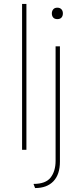

<svg xmlns="http://www.w3.org/2000/svg" viewBox="-20 -760 382 974"><path d="M92 0V-740H114V0ZM271 -663Q257 -663 250 -671Q243 -679 243 -692Q243 -704 250 -712.5Q257 -721 271 -721Q284 -721 291.5 -713Q299 -705 299 -692Q299 -679 292 -671Q285 -663 271 -663ZM158 194 150 173Q212 173 237 140.5Q262 108 262 56V-525H284V60Q284 125 251 159.5Q218 194 158 194Z"/></svg>

Font: Lexend Thin
Style: Regular
Weight: 100
Designer: Bonnie Shaver-Troup, Thomas Jockin
Foundry: Lexend
Version: Version 1.007; ttfautohint (v1.8.3)